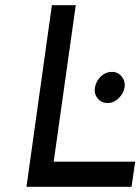

<svg xmlns="http://www.w3.org/2000/svg" viewBox="-20 -720 541 740"><path d="M82 0H487L501 -97H187L272 -700H180ZM460 -383Q464 -406 449 -425Q435 -443 411 -443Q387 -443 368 -425Q350 -406 346 -383Q342 -359 356 -341Q370 -323 395 -323Q419 -323 437 -341Q456 -359 460 -383Z"/></svg>

Font: Unageo
Style: Medium-Italic
Weight: 500
Designer: Richard Sepsi
Foundry: Richard Sepsi
Version: Version 2.000